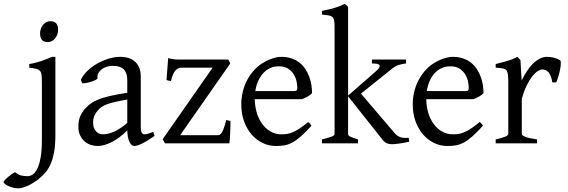

<svg xmlns="http://www.w3.org/2000/svg" viewBox="-127 -777 3077 1041"><path d="M173.3 -48.3Q173.3 7.8 166.3 47.1Q159.2 86.4 146.7 114Q134.3 141.6 117.2 160.6Q100.1 179.7 80.6 195.3Q67.4 205.6 52.7 214.6Q38.1 223.6 23.4 230.2Q8.8 236.8 -4.2 240.5Q-17.1 244.1 -26.4 244.1Q-41.5 244.1 -55.9 240.5Q-70.3 236.8 -81.8 231.4Q-93.3 226.1 -100.3 220.2Q-107.4 214.4 -107.4 210.4Q-107.4 206.1 -100.3 198.5Q-93.3 190.9 -83.5 182.6Q-73.7 174.3 -63.2 167Q-52.7 159.7 -45.4 156.2Q-29.8 169.9 -13.2 174.1Q3.4 178.2 22 178.2Q36.1 178.2 50 169.2Q64 160.2 75.2 137.7Q86.4 115.2 93.3 76.7Q100.1 38.1 100.1 -21V-327.1Q100.1 -352.1 98.9 -367.2Q97.7 -382.3 91.3 -390.9Q85 -399.4 71 -403.3Q57.1 -407.2 31.7 -410.2V-429.7Q52.2 -433.1 68.1 -437.5Q84 -441.9 98.4 -446.5Q112.8 -451.2 126.2 -456.8Q139.6 -462.4 155.3 -468.8H173.3ZM188 -615.7Q188 -602.1 183.6 -589.8Q179.2 -577.6 171.6 -568.6Q164.1 -559.6 153.8 -554.2Q143.6 -548.8 131.8 -548.8Q109.9 -548.8 100.1 -561Q90.3 -573.2 90.3 -595.7Q90.3 -609.4 94.7 -621.6Q99.1 -633.8 106.7 -642.8Q114.3 -651.9 124.5 -657Q134.8 -662.1 146.5 -662.1Q188 -662.1 188 -615.7Z M430.7 -48.8Q460 -48.8 492.9 -63.7Q525.9 -78.6 563 -110.8V-237.3Q522 -230.5 495.4 -224.1Q468.8 -217.8 451.7 -211.2Q434.6 -204.6 424.3 -197.3Q414.1 -189.9 406.2 -181.6Q393.6 -168.5 385.7 -151.6Q377.9 -134.8 377.9 -111.8Q377.9 -92.3 383.8 -80.1Q389.6 -67.9 397.9 -60.8Q406.2 -53.7 415.3 -51.3Q424.3 -48.8 430.7 -48.8ZM710.9 -40Q669.4 -11.2 642.3 1.7Q615.2 14.6 601.6 14.6Q585.4 14.6 574.7 -7.8Q564 -30.3 563 -69.8Q541 -47.9 519 -31.7Q497.1 -15.6 476.1 -5.4Q455.1 4.9 436.3 9.8Q417.5 14.6 401.9 14.6Q384.3 14.6 365.7 8.8Q347.2 2.9 332.3 -9.8Q317.4 -22.5 307.6 -42.5Q297.9 -62.5 297.9 -90.8Q297.9 -127.9 310.8 -152.8Q323.7 -177.7 341.8 -195.8Q353.5 -207.5 368.4 -218Q383.3 -228.5 408 -238.3Q432.6 -248 469.7 -256.8Q506.8 -265.6 563 -273.9V-342.8Q563 -359.4 559.1 -373.8Q555.2 -388.2 545.9 -398.7Q536.6 -409.2 520.8 -414.8Q504.9 -420.4 481 -419.9Q465.3 -419.4 450.2 -414.6Q435.1 -409.7 423.8 -400.9Q412.6 -392.1 406.2 -380.1Q399.9 -368.2 401.4 -353.5Q401.9 -349.1 391.4 -343.5Q380.9 -337.9 366.5 -333.5Q352.1 -329.1 338.1 -326.7Q324.2 -324.2 318.4 -325.7L311.5 -344.7Q322.8 -369.1 345.7 -391.6Q368.7 -414.1 398.2 -431.2Q427.7 -448.2 460.7 -458.5Q493.7 -468.8 524.4 -468.8Q578.1 -468.8 607.2 -440.7Q636.2 -412.6 636.2 -362.3V-86.9Q636.2 -66.4 641.6 -57.6Q647 -48.8 655.8 -48.8Q662.6 -48.8 673.3 -51.3Q684.1 -53.7 703.6 -62Z M1122.6 -121.1Q1122.6 -105.5 1122.1 -87.9Q1121.6 -70.3 1120.8 -53.7Q1120.1 -37.1 1119.1 -22.9Q1118.2 -8.8 1116.7 0H767.6L754.9 -22L1025.9 -410.2H856.9Q849.1 -410.2 841.1 -407.2Q833 -404.3 825.4 -396.2Q817.9 -388.2 811.3 -373.8Q804.7 -359.4 799.8 -336.9L775.9 -342.8L784.7 -461.9Q795.4 -459 804.2 -457.3Q813 -455.6 822.5 -454.8Q832 -454.1 843.3 -454.1H1110.8L1121.6 -433.1L849.6 -43.9H1055.7Q1067.9 -43.9 1078.1 -62.7Q1088.4 -81.5 1099.6 -126Z M1384.3 -417.5Q1358.9 -417.5 1337.6 -407.7Q1316.4 -397.9 1300 -380.1Q1283.7 -362.3 1272.7 -337.6Q1261.7 -313 1257.3 -283.2H1466.3Q1477.5 -283.2 1481.2 -286.9Q1484.9 -290.5 1484.9 -300.8Q1484.9 -314 1481.2 -333.7Q1477.5 -353.5 1466.6 -372.3Q1455.6 -391.1 1435.8 -404.3Q1416 -417.5 1384.3 -417.5ZM1564.9 -272Q1556.2 -262.2 1541.5 -253.9Q1526.9 -245.6 1511.2 -239.3H1254.4Q1254.9 -201.2 1264.9 -166.7Q1274.9 -132.3 1293.7 -106.2Q1312.5 -80.1 1339.1 -64.5Q1365.7 -48.8 1398.9 -48.8Q1414.1 -48.8 1428.5 -50.8Q1442.9 -52.7 1459.5 -59.6Q1476.1 -66.4 1496.3 -79.6Q1516.6 -92.8 1543.9 -115.2Q1550.3 -111.8 1554.9 -105.5Q1559.6 -99.1 1562 -95.2Q1529.3 -59.6 1504.6 -37.8Q1480 -16.1 1458.3 -4.4Q1436.5 7.3 1415.3 11Q1394 14.6 1369.1 14.6Q1331.5 14.6 1297.6 -1.5Q1263.7 -17.6 1237.8 -47.1Q1211.9 -76.7 1196.5 -118.4Q1181.2 -160.2 1181.2 -211.9Q1181.2 -244.6 1188.5 -276.4Q1195.8 -308.1 1209.7 -336.4Q1223.6 -364.7 1243.7 -388.7Q1263.7 -412.6 1289.1 -430.2Q1299.8 -437.5 1313.2 -444.6Q1326.7 -451.7 1341.3 -457Q1356 -462.4 1370.4 -465.6Q1384.8 -468.8 1397.9 -468.8Q1429.7 -468.8 1454.6 -460Q1479.5 -451.2 1498 -436.3Q1516.6 -421.4 1529.3 -401.6Q1542 -381.8 1550 -359.9Q1558.1 -337.9 1561.5 -315.2Q1564.9 -292.5 1564.9 -272Z M1618.7 0V-21Q1650.9 -29.3 1668.9 -35.6Q1687 -42 1687 -50.8V-632.8Q1687 -655.3 1684.3 -667.5Q1681.6 -679.7 1674.1 -685.8Q1666.5 -691.9 1653.1 -693.8Q1639.6 -695.8 1618.7 -698.2V-717.8Q1652.3 -724.6 1684.8 -733.6Q1717.3 -742.7 1742.2 -756.8L1760.3 -740.2V-258.8L1910.6 -390.1Q1926.8 -404.3 1930.2 -412.8Q1933.6 -421.4 1929 -425.8Q1924.3 -430.2 1913.3 -431.6Q1902.3 -433.1 1889.6 -433.1V-454.1H2074.7V-433.1Q2053.2 -430.7 2035.2 -425Q2017.1 -419.4 1996.6 -402.8L1830.1 -269.5L2013.7 -54.2Q2020.5 -46.4 2027.8 -41.3Q2035.2 -36.1 2043.9 -33.2Q2052.7 -30.3 2063.7 -29.5Q2074.7 -28.8 2088.9 -29.8L2091.8 -8.8Q2077.6 -5.4 2063.7 -2.9Q2049.8 -0.5 2037.8 1.2Q2025.9 2.9 2016.4 3.9Q2006.8 4.9 2002 4.9Q1981.4 4.9 1969 -1Q1956.5 -6.8 1945.8 -21L1760.3 -254.9V-50.8Q1760.3 -46.9 1762 -43.9Q1763.7 -41 1769 -37.8Q1774.4 -34.7 1785.2 -30.8Q1795.9 -26.9 1814 -21V0Z M2314 -417.5Q2288.6 -417.5 2267.3 -407.7Q2246.1 -397.9 2229.7 -380.1Q2213.4 -362.3 2202.4 -337.6Q2191.4 -313 2187 -283.2H2396Q2407.2 -283.2 2410.9 -286.9Q2414.6 -290.5 2414.6 -300.8Q2414.6 -314 2410.9 -333.7Q2407.2 -353.5 2396.2 -372.3Q2385.3 -391.1 2365.5 -404.3Q2345.7 -417.5 2314 -417.5ZM2494.6 -272Q2485.8 -262.2 2471.2 -253.9Q2456.5 -245.6 2440.9 -239.3H2184.1Q2184.6 -201.2 2194.6 -166.7Q2204.6 -132.3 2223.4 -106.2Q2242.2 -80.1 2268.8 -64.5Q2295.4 -48.8 2328.6 -48.8Q2343.8 -48.8 2358.2 -50.8Q2372.6 -52.7 2389.2 -59.6Q2405.8 -66.4 2426 -79.6Q2446.3 -92.8 2473.6 -115.2Q2480 -111.8 2484.6 -105.5Q2489.3 -99.1 2491.7 -95.2Q2459 -59.6 2434.3 -37.8Q2409.7 -16.1 2387.9 -4.4Q2366.2 7.3 2345 11Q2323.7 14.6 2298.8 14.6Q2261.2 14.6 2227.3 -1.5Q2193.4 -17.6 2167.5 -47.1Q2141.6 -76.7 2126.2 -118.4Q2110.8 -160.2 2110.8 -211.9Q2110.8 -244.6 2118.2 -276.4Q2125.5 -308.1 2139.4 -336.4Q2153.3 -364.7 2173.3 -388.7Q2193.4 -412.6 2218.8 -430.2Q2229.5 -437.5 2242.9 -444.6Q2256.3 -451.7 2271 -457Q2285.6 -462.4 2300 -465.6Q2314.5 -468.8 2327.6 -468.8Q2359.4 -468.8 2384.3 -460Q2409.2 -451.2 2427.7 -436.3Q2446.3 -421.4 2459 -401.6Q2471.7 -381.8 2479.7 -359.9Q2487.8 -337.9 2491.2 -315.2Q2494.6 -292.5 2494.6 -272Z M2909.7 -450.7Q2914.1 -447.8 2913.8 -433.6Q2913.6 -419.4 2909.9 -400.9Q2906.2 -382.3 2900.4 -362.8Q2894.5 -343.3 2888.7 -330.1H2867.7Q2864.7 -349.6 2859.4 -363.3Q2854 -377 2846.9 -385Q2839.8 -393.1 2831.3 -396.7Q2822.8 -400.4 2813.5 -400.4Q2802.7 -400.4 2788.3 -391.4Q2773.9 -382.3 2758.8 -363Q2743.7 -343.8 2728.8 -313.7Q2713.9 -283.7 2702.1 -242.2V-50.8Q2702.1 -43.5 2720.5 -35.6Q2738.8 -27.8 2784.7 -21V0H2560.5V-21Q2592.8 -28.3 2610.8 -35.4Q2628.9 -42.5 2628.9 -50.8V-335Q2628.9 -351.1 2627.9 -362.1Q2627 -373 2625.5 -379.9Q2624 -386.7 2621.8 -390.6Q2619.6 -394.5 2617.7 -397Q2614.3 -400.4 2610.1 -402.6Q2606 -404.8 2599.4 -406.2Q2592.8 -407.7 2583.5 -408.4Q2574.2 -409.2 2560.5 -410.2V-429.7Q2592.3 -438 2622.8 -446.5Q2653.3 -455.1 2677.7 -468.8L2694.8 -451.7L2701.2 -340.8Q2714.4 -367.7 2729.7 -391.1Q2745.1 -414.6 2762.7 -431.9Q2780.3 -449.2 2799.6 -459Q2818.8 -468.8 2839.8 -468.8Q2855.5 -468.8 2873.5 -464.8Q2891.6 -460.9 2909.7 -450.7Z"/></svg>

Font: Gentium Plus Phon
Style: Regular
Weight: 400
Designer: J. Victor Gaultney, Annie Olsen, Iska Routamaa, Becca Hirsbrunner
Foundry: SIL International
Version: Version 5.000